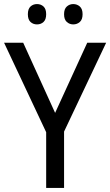

<svg xmlns="http://www.w3.org/2000/svg" viewBox="-20 -924 542 944"><path d="M251 -369 409 -714H502L295 -277V0H207V-274L0 -714H94ZM117 -854Q117 -880 130 -892Q143 -904 162 -904Q181 -904 194 -892Q207 -880 207 -854Q207 -828 194 -816Q181 -804 162 -804Q143 -804 130 -816Q117 -828 117 -854ZM295 -854Q295 -880 308.5 -892Q322 -904 340 -904Q359 -904 372.5 -892Q386 -880 386 -854Q386 -828 372.5 -816Q359 -804 340 -804Q322 -804 308.5 -816Q295 -828 295 -854Z"/></svg>

Font: Noto Sans Khmer SemiCondensed
Style: Regular
Weight: 400
Width: 4
Designer: Danh Hong and the Monotype Design Team
Foundry: Monotype Imaging Inc.
Version: Version 2.004; ttfautohint (v1.8.4.7-5d5b)